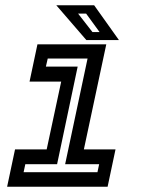

<svg xmlns="http://www.w3.org/2000/svg" viewBox="-20 -708 550 728"><path d="M7 0 37 -141.5H157L212 -398.5H92L122 -540H383L298 -141.5H418L388 0ZM69.5 -55H349.5L356 -85.5H227L312 -486H161L154 -455.5H274.5L196.5 -85.5H76ZM431 -556H307.5L193.5 -688H337ZM357.5 -586.5 306.5 -656.5H276L330.5 -586.5Z"/></svg>

Font: Tourney Expanded SemiBold
Style: Italic
Weight: 600
Width: 7
Italic angle: -12°
Designer: Tyler Finck
Foundry: Etcetera Type Co
Version: Version 1.010; ttfautohint (v1.8.3)